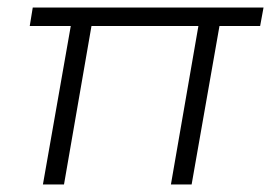

<svg xmlns="http://www.w3.org/2000/svg" viewBox="-20 -490 720 510"><path d="M94 0 168 -421H59L67 -470H680L671 -421H563L489 0H434L507 -421H223L150 0Z"/></svg>

Font: Gantari Light
Style: Italic
Weight: 300
Italic angle: -10°
Version: Version 1.000